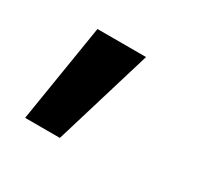

<svg xmlns="http://www.w3.org/2000/svg" viewBox="-69 -185 442 421"><g transform="rotate(30 152.0 26.0)"><path d="M120 150H32L72 -98H195Z"/></g></svg>

Font: SUIT
Style: Bold
Weight: 700
Designer: Sunn Youn; Korean Glyphs from Source Han Sans (Sandoll Communications; Soo-young Jang, Joo-yeon Kang)
Foundry: Sunn
Version: Version 1.150